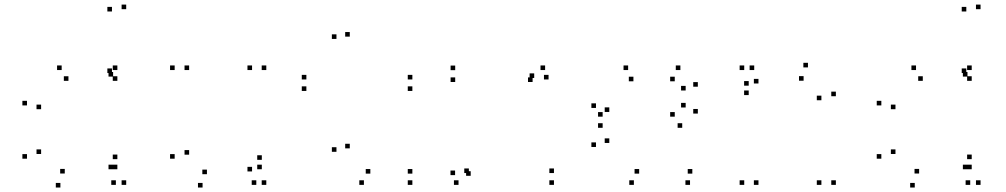

<svg xmlns="http://www.w3.org/2000/svg" viewBox="-20 -795 4380 836"><path d="M529.5 10V-10H509.5V10ZM529.5 -755V-775H509.5V-755ZM467.5 -745V-765H447.5V-745ZM467.5 -477V-497H447.5V-477ZM472.5 -461.5V-481.5H452.5V-461.5ZM472.5 -58V-78H452.5V-58ZM484.5 10V-10H464.5V10ZM248.5 -490V-510H228.5V-490ZM97.5 -336V-356H77.5V-336ZM97.5 -104V-124H77.5V-104ZM243 21.5V1.5H223V21.5ZM491 -58V-78H471V-58ZM491 -102V-122H471V-102ZM262 -39.5V-59.5H242V-39.5ZM159 -124.5V-144.5H139V-124.5ZM159 -319.5V-339.5H139V-319.5ZM278 -443V-463H258V-443ZM491 -443V-463H471V-443ZM491 -490V-510H471V-490Z M740.5 -490V-510H720.5V-490ZM740.5 -104V-124H720.5V-104ZM862 21.5V1.5H842V21.5ZM1120 -58V-78H1100V-58ZM1120 -99V-119H1100V-99ZM881 -36.5V-56.5H861V-36.5ZM803.5 -121.5V-141.5H783.5V-121.5ZM803.5 -490V-510H783.5V-490ZM1077.5 -490V-510H1057.5V-490ZM1077.5 -48.5V-68.5H1057.5V-48.5ZM1096 10V-10H1076V10ZM1139.5 10V-10H1119.5V10ZM1139.5 -490V-510H1119.5V-490Z M1775.5 10V-10H1755.5V10ZM1775.5 -39V-59H1755.5V-39ZM1592.5 -39V-59H1572.5V-39ZM1503 -149V-169H1483V-149ZM1503 -635.5V-655.5H1483V-635.5ZM1445 -625.5V-645.5H1425V-625.5ZM1445 -134V-154H1425V-134ZM1564.5 10V-10H1544.5V10ZM1775.5 -399V-419H1755.5V-399ZM1775.5 -449V-469H1755.5V-449ZM1314 -449V-469H1294V-449ZM1314 -399V-419H1294V-399Z M2392 10V-10H2372V10ZM2392 -41.5V-61.5H2372V-41.5ZM2021.5 -41.5V-61.5H2001.5V-41.5ZM2029.5 -29.5V-49.5H2009.5V-29.5ZM2368.5 -449V-469H2348.5V-449ZM2353.5 -490V-510H2333.5V-490ZM1962 -489.5V-509.5H1942V-489.5ZM1962 -438V-458H1942V-438ZM2299 -438V-458H2279V-438ZM2306 -455.5V-475.5H2286V-455.5ZM1961.5 -32.5V-52.5H1941.5V-32.5ZM1976.5 10V-10H1956.5V10Z M2984.5 10V-10H2964.5V10ZM2994.5 -39V-59H2974.5V-39ZM2763 -39V-59H2743V-39ZM2633 -172.5V-192.5H2613V-172.5ZM2633 -307.5V-327.5H2613V-307.5ZM2738 -441V-461H2718V-441ZM2918 -441V-461H2898V-441ZM2965.5 -401V-421H2945.5V-401ZM2965.5 -327V-347H2945.5V-327ZM2918 -287V-307H2898V-287ZM2604 -287V-307H2584V-287ZM2604 -238.5V-258.5H2584V-238.5ZM2950.5 -238.5V-258.5H2930.5V-238.5ZM3018.5 -300.5V-320.5H2998.5V-300.5ZM3018.5 -417.5V-437.5H2998.5V-417.5ZM2942.5 -490V-510H2922.5V-490ZM2715 -490V-510H2695V-490ZM2575 -325V-345H2555V-325ZM2575 -155V-175H2555V-155ZM2740 10V-10H2720V10Z M3619.5 10V-10H3599.5V10ZM3619.5 -376V-396H3599.5V-376ZM3498 -501.5V-521.5H3478V-501.5ZM3240 -422V-442H3220V-422ZM3240 -381V-401H3220V-381ZM3479 -443.5V-463.5H3459V-443.5ZM3556.5 -358.5V-378.5H3536.5V-358.5ZM3556.5 10V-10H3536.5V10ZM3282.5 10V-10H3262.5V10ZM3282.5 -431.5V-451.5H3262.5V-431.5ZM3264 -490V-510H3244V-490ZM3220.5 -490V-510H3200.5V-490ZM3220.5 10V-10H3200.5V10Z M4249.5 10V-10H4229.5V10ZM4249.5 -755V-775H4229.5V-755ZM4187.5 -745V-765H4167.5V-745ZM4187.5 -477V-497H4167.5V-477ZM4192.5 -461.5V-481.5H4172.5V-461.5ZM4192.5 -58V-78H4172.5V-58ZM4204.5 10V-10H4184.5V10ZM3968.5 -490V-510H3948.5V-490ZM3817.5 -336V-356H3797.5V-336ZM3817.5 -104V-124H3797.5V-104ZM3963 21.5V1.5H3943V21.5ZM4211 -58V-78H4191V-58ZM4211 -102V-122H4191V-102ZM3982 -39.5V-59.5H3962V-39.5ZM3879 -124.5V-144.5H3859V-124.5ZM3879 -319.5V-339.5H3859V-319.5ZM3998 -443V-463H3978V-443ZM4211 -443V-463H4191V-443ZM4211 -490V-510H4191V-490Z"/></svg>

Font: Monaspace Krypton Dots Var
Style: Regular
Weight: 400
Designer: Riley Cran and the Lettermatic Team
Version: Version 1.100 (Monaspace Krypton Dots)